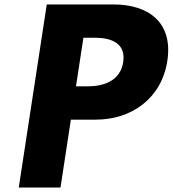

<svg xmlns="http://www.w3.org/2000/svg" viewBox="-20 -845 778 865"><path d="M190.7 -825 64.5 0H252.5L299.3 -306H411.3C572.3 -306 707.9 -401 733.9 -571C760 -742 651.7 -825 490.7 -825ZM322.3 -456 355.8 -675H407.8C481.8 -675 548 -650 535 -565C522.1 -481 448.3 -456 374.3 -456Z"/></svg>

Font: Sztylet
Style: BdObl
Weight: 700
Foundry: Cannot Into Space Fonts, PlusOne Fonts
Version: Version 0.12